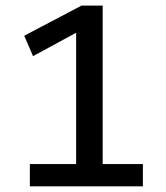

<svg xmlns="http://www.w3.org/2000/svg" viewBox="-20 -661 590 681"><path d="M486.8 0V-79.1H344.2V-641.1H269L65.9 -534.2L97.2 -461.9L250 -544.9V-79.1H85.9V0Z"/></svg>

Font: CodeNewRoman Nerd Font Mono
Style: Regular
Weight: 400
Monospace: yes
Designer: Sam Radian
Foundry: Code New Roman
Version: Version 2.00 November 29, 2014;Nerd Fonts 3.2.1